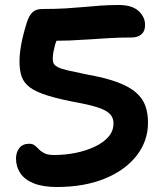

<svg xmlns="http://www.w3.org/2000/svg" viewBox="-20 -736 661 768"><path d="M207 12Q152 12 115.5 -2.5Q79 -17 61.5 -43Q44 -69 44 -102Q44 -127 57.5 -144Q71 -161 97 -161Q110 -161 118.5 -154.5Q127 -148 135.5 -139Q144 -130 157.5 -123Q171 -116 196 -116Q240 -116 282.5 -124.5Q325 -133 359.5 -149.5Q394 -166 414 -189Q434 -212 434 -243Q434 -264 421 -278.5Q408 -293 379 -303.5Q350 -314 304 -323Q222 -338 173 -353Q124 -368 99.5 -386.5Q75 -405 66.5 -430Q58 -455 58 -491Q58 -521 65 -559Q72 -597 87 -645Q96 -674 110 -687Q124 -700 149 -700Q203 -700 243 -702.5Q283 -705 316 -708Q349 -711 382 -713.5Q415 -716 455 -716Q510 -716 536 -690.5Q562 -665 560 -633Q560 -611 545.5 -598.5Q531 -586 506 -586Q456 -586 416.5 -583.5Q377 -581 339 -578.5Q301 -576 257 -574Q233 -573 206 -573Q200 -559 198 -547Q191 -520 191 -500Q191 -490 194.5 -482.5Q198 -475 210.5 -468Q223 -461 251 -454.5Q279 -448 328 -438Q402 -425 450 -407Q498 -389 524.5 -365.5Q551 -342 561.5 -312.5Q572 -283 572 -245Q572 -172 526.5 -113.5Q481 -55 399 -21.5Q317 12 207 12Z"/></svg>

Font: Shantell Sans Light SemiBold
Style: Regular
Weight: 600
Version: Version 1.008;[ac192a2d6]